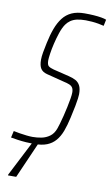

<svg xmlns="http://www.w3.org/2000/svg" viewBox="-109 -745 569 984"><g transform="rotate(10 175.5 -253.0)"><path d="M110 8Q91 8 68.5 6.5Q46 5 25 2Q4 -1 -12 -4L-4 -39Q10 -36 28 -33Q46 -30 64.5 -28Q83 -26 96 -26Q119 -26 142 -30.5Q165 -35 184.5 -49Q204 -63 214 -91Q217 -99 222.5 -117.5Q228 -136 234 -160Q240 -184 245 -208Q250 -232 253.5 -252.5Q257 -273 257 -285Q257 -301 251.5 -310Q246 -319 234 -324Q222 -329 203 -333L113 -356Q90 -362 80 -377.5Q70 -393 70 -423Q70 -440 74 -462.5Q78 -485 84 -513Q93 -556 105.5 -589.5Q118 -623 136.5 -647Q155 -671 182.5 -683.5Q210 -696 249 -696Q275 -696 297 -694.5Q319 -693 336.5 -690Q354 -687 363 -683L356 -650Q345 -653 328.5 -656Q312 -659 294 -660.5Q276 -662 261 -662Q234 -662 215 -657.5Q196 -653 182.5 -643.5Q169 -634 160 -621Q147 -602 137.5 -573.5Q128 -545 121 -515.5Q114 -486 110.5 -461.5Q107 -437 107 -427Q107 -404 115.5 -397Q124 -390 143 -385L225 -365Q246 -360 261 -352Q276 -344 284.5 -328Q293 -312 293 -283Q293 -275 291 -260Q289 -245 284.5 -220.5Q280 -196 271 -157Q262 -116 250.5 -85.5Q239 -55 221 -34Q203 -13 176.5 -2.5Q150 8 110 8ZM6 190 7 185 111 -18H140L138 -13L49 190Z"/></g></svg>

Font: Saira ExtraCondensed Thin
Style: Italic
Weight: 250
Width: 2
Italic angle: -12°
Designer: Hector Gatti with collaboration of the Omnibus-Type team
Foundry: Omnibus-Type
Version: Version 1.101